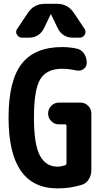

<svg xmlns="http://www.w3.org/2000/svg" viewBox="-20 -990 540 1019"><path d="M408.2 -445.3Q431.6 -445.3 448.2 -428.2Q464.8 -411.1 464.8 -387.7V-86.9Q464.8 -59.6 450.7 -37.6Q436.5 -15.6 413.1 -8.8Q353.5 9.8 285.2 9.8Q25.4 9.8 25.4 -365.2Q25.4 -561.5 94.7 -650.9Q164.1 -740.2 309.6 -740.2Q347.7 -740.2 385.7 -732.4Q411.1 -727.5 425.8 -706.1Q440.4 -684.6 440.4 -658.2V-657.2Q440.4 -635.7 423.3 -623.5Q406.2 -611.3 384.8 -616.2Q343.8 -625 309.6 -625Q227.5 -625 193.8 -569.8Q160.2 -514.6 160.2 -365.2Q160.2 -222.7 191.9 -164.1Q223.6 -105.5 285.2 -105.5Q302.7 -105.5 324.2 -112.3Q333 -116.2 333 -124V-321.3Q333 -330.1 324.2 -330.1H292Q268.6 -330.1 252 -347.2Q235.4 -364.3 235.4 -386.7V-387.7Q235.4 -411.1 252 -428.2Q268.6 -445.3 292 -445.3ZM283.2 -969.7Q338.9 -969.7 371.1 -922.9L428.7 -836.9Q438.5 -822.3 429.7 -806.2Q420.9 -790 403.3 -790H367.2Q311.5 -790 286.1 -840.8L251 -914.1Q251 -915 250 -915Q249 -915 249 -914.1L213.9 -840.8Q188.5 -790 132.8 -790H96.7Q79.1 -790 69.8 -806.2Q60.5 -822.3 71.3 -836.9L128.9 -922.9Q161.1 -969.7 216.8 -969.7Z"/></svg>

Font: Rounded Mgen+ 2m bold
Style: Bold
Weight: 700
Designer: [Source Han Sans]
Ryoko NISHIZUKA  (kana & ideographs); Paul D. Hunt (Latin, Greek & Cyrillic); Wenlong ZHANG  (bopomofo
Version: Version 1.059.20150602